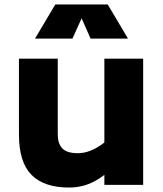

<svg xmlns="http://www.w3.org/2000/svg" viewBox="-20 -829 732 861"><path d="M65 0ZM622 -566V0H448V-45Q411 -16 372.5 -2Q334 12 290 12Q177 12 121 -45Q65 -102 65 -226V-566H239V-226Q239 -185 259.5 -163.5Q280 -142 329 -142Q387 -142 448 -190V-566ZM386 -656 346 -747 305 -656H137L228 -809H463L554 -656Z"/></svg>

Font: Biryani Black
Style: Regular
Weight: 900
Designer: Dan Reynolds and Mathieu Reguer
Foundry: Dan Reynolds and Mathieu Reguer
Version: Version 1.004; ttfautohint (v1.1) -l 5 -r 5 -G 72 -x 0 -D la